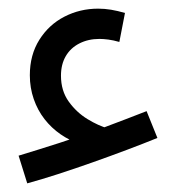

<svg xmlns="http://www.w3.org/2000/svg" viewBox="-20 -372 413 444"><path d="M165 -39Q141 -47 120 -61.5Q99 -76 83 -96.5Q67 -117 58 -143Q49 -169 49 -198Q49 -245 71 -280Q93 -315 129 -333.5Q165 -352 207 -352Q222 -352 237 -349.5Q252 -347 269 -342L256 -275Q242 -279 230.5 -280.5Q219 -282 210 -282Q184 -282 163.5 -271.5Q143 -261 132 -242Q121 -223 121 -197Q121 -162 139 -137Q157 -112 182.5 -96.5Q208 -81 230 -75ZM43 52 23 -12Q66 -25 117.5 -41.5Q169 -58 221 -77.5Q273 -97 319 -115L344 -53Q312 -40 273.5 -25.5Q235 -11 194 3.5Q153 18 114.5 30.5Q76 43 43 52Z"/></svg>

Font: Noto Sans Arabic Condensed
Style: Regular
Weight: 400
Width: 3
Designer: Monotype Design Team, Nadine Chahine, Nizar Qandah and Khaled Hosny
Foundry: Monotype Imaging Inc.
Version: Version 2.012